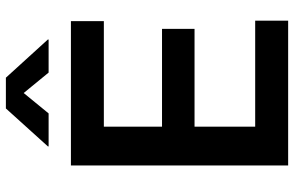

<svg xmlns="http://www.w3.org/2000/svg" viewBox="-191 -794 985 643"><g transform="rotate(-90 301.5 -472.5)"><path d="M68.8 0V-727.5H552.2V-617.2H198.7V-422.4H526.4V-313.5H198.7V-110.4H553.7V0ZM243.2 -802.2H132.8V-804.7L259.8 -945.3H362.8L490.7 -804.7V-802.2H379.9L311.5 -885.7Z"/></g></svg>

Font: Inter 20pt SemiBold
Style: Regular
Weight: 600
Version: Version 4.001;git-66647c0bb